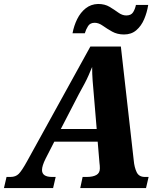

<svg xmlns="http://www.w3.org/2000/svg" viewBox="-63 -949 805 969"><path d="M-43 0 -30 -56H-10Q16 -56 31.5 -71.5Q47 -87 73 -134L393 -714H547L612 -139Q615 -105 626.5 -80.5Q638 -56 668 -56H687L674 0H342L354 -56H375Q406 -56 423.5 -66Q441 -76 441 -99Q441 -106 440.5 -113Q440 -120 439 -127L430 -234H211L167 -148Q149 -112 149 -91Q149 -56 200 -56H218L205 0ZM335 -474 244 -298H425L411 -465Q407 -509 404.5 -542Q402 -575 402 -611Q392 -587 383.5 -567.5Q375 -548 363.5 -526.5Q352 -505 335 -474ZM563 -775Q529 -775 503 -789.5Q477 -804 456 -819Q435 -834 415 -834Q392 -834 381.5 -817.5Q371 -801 365 -781H303Q310 -819 326.5 -852.5Q343 -886 369.5 -907Q396 -928 432 -929Q466 -929 490 -914.5Q514 -900 534 -885.5Q554 -871 574 -871Q599 -871 609 -887.5Q619 -904 623 -924H685Q679 -886 664.5 -852Q650 -818 625 -796.5Q600 -775 563 -775Z"/></svg>

Font: Noto Serif SemiCondensed ExtraBold
Style: Italic
Weight: 800
Width: 4
Italic angle: -12°
Designer: Monotype Design Team
Foundry: Monotype Imaging Inc.
Version: Version 2.014; ttfautohint (v1.8.4.7-5d5b)